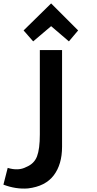

<svg xmlns="http://www.w3.org/2000/svg" viewBox="-43 -989 568 1123"><path d="M320 -131Q320 -27 271 37Q222 101 121 113Q51 119 -23 91Q-9 34 2 -7Q65 12 110 -12Q157 -31 173.5 -74.5Q190 -118 190 -202V-240V-696H320ZM256 -836 151 -747 95 -811 256 -969 414 -811 360 -747Z"/></svg>

Font: Repo
Style: DemiBold
Weight: 600
Designer: Stefan Peev
Foundry: Context Ltd
Version: Version 001.000